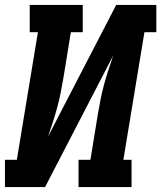

<svg xmlns="http://www.w3.org/2000/svg" viewBox="-21 -755 651 775"><path d="M-1 0V-110H47L132 -625H99V-735H313V-625H265L235 -441Q230 -411 224 -381Q218 -351 210 -321.5Q202 -292 192.5 -262.5Q183 -233 173 -204L448 -735H610V-625H562L477 -110H510V0H296V-110H344L374 -294Q379 -324 385 -354Q391 -384 399 -413.5Q407 -443 416.5 -472.5Q426 -502 436 -531L161 0Z"/></svg>

Font: Iosevka Slab XBdExObl
Style: Regular
Weight: 800
Width: 7
Italic angle: -9°
Monospace: yes
Designer: Belleve Invis
Foundry: Belleve Invis
Version: Version 11.1.0; ttfautohint (v1.8.3)